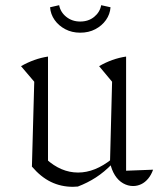

<svg xmlns="http://www.w3.org/2000/svg" viewBox="-20 -712 615 740"><path d="M466 -54 570 -58Q563 -38 551 -23.5Q539 -9 524 -2Q509 5 493 5Q473 5 454.5 -5.5Q436 -16 423 -36.5Q410 -57 404 -86L412 -397L362 -457Q412 -486 466 -494ZM280 7Q275 7 270 7.5Q265 8 261 8Q215 8 176 -11Q137 -30 103 -70L158 -99Q215 -47 281 -47Q346 -47 411 -99L412 -80Q382 -49 349.5 -28Q317 -7 280 7ZM103 -70 112 -397 61 -457Q112 -486 165 -494V-84ZM289 -586Q257 -586 231.5 -599.5Q206 -613 190.5 -635Q175 -657 173 -684L208 -692Q213 -665 235.5 -647Q258 -629 289 -629Q321 -629 343 -647Q365 -665 370 -692L406 -684Q404 -657 388.5 -635Q373 -613 347.5 -599.5Q322 -586 289 -586Z"/></svg>

Font: Piazzolla Thin ExtraLight
Style: Regular
Weight: 250
Version: Version 2.005